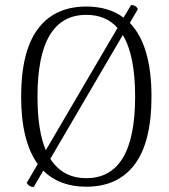

<svg xmlns="http://www.w3.org/2000/svg" viewBox="-20 -729 670 763"><path d="M582 -345Q582 -165 515.5 -76Q449 13 323 13Q216 13 152 -51L114 14Q96 14 86 -2L130 -77Q64 -168 64 -345Q64 -525 130.5 -614Q197 -703 323 -703Q412 -703 471 -659L501 -709Q520 -709 528 -693L496 -638Q582 -549 582 -345ZM162 -132 447 -618Q401 -670 323 -670Q129 -670 129 -345Q129 -210 162 -132ZM517 -345Q517 -509 468 -590L180 -98Q229 -21 323 -21Q517 -21 517 -345Z"/></svg>

Font: Arima Madurai Light
Style: Regular
Weight: 300
Designer: Joana Correia and Natanael Gama
Foundry: NDISCOVER
Version: Version 1.020